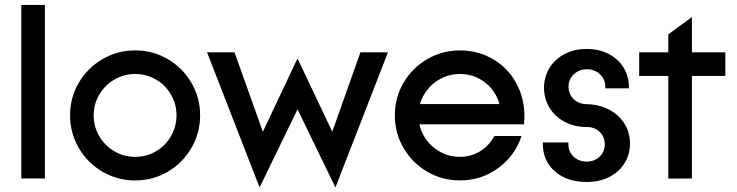

<svg xmlns="http://www.w3.org/2000/svg" viewBox="-20 -726 2996 781"><path d="M66.7 -706H162.7V0H66.7Z M265 -257Q265 -329 300.5 -389.5Q336 -450 397 -485.5Q458 -521 530 -521Q602 -521 662.5 -485.5Q723 -450 758.5 -389.5Q794 -329 794 -257Q794 -185 758.5 -124Q723 -63 662.5 -27.5Q602 8 530 8Q458 8 397 -27.5Q336 -63 300.5 -124Q265 -185 265 -257ZM698 -257Q698 -302.8 675.5 -341.4Q653 -380 614.4 -402.5Q575.8 -425 530 -425Q484.2 -425 445.5 -402.5Q406.8 -379.9 383.9 -341.3Q361 -302.6 361 -256.8Q361 -211.1 383.9 -172Q406.8 -133 445.4 -110.5Q484.1 -88 529.8 -88Q575.6 -88 614.3 -110.5Q652.9 -133.1 675.5 -172.1Q698 -211.2 698 -257Z M822.3 -513H933.9L1049.3 -190.1L1189.2 -486.3H1191.2L1331.6 -190.1L1446 -513H1558.1L1345.1 34.7H1343.6L1190.2 -281.4L1036.8 34.7H1035.3Z M1586 -257Q1586 -329 1621.5 -389.5Q1657 -450 1718 -485.5Q1779 -521 1851 -521Q1927.9 -521 1991 -482.1Q2054.1 -443.1 2087.1 -373.8Q2120.1 -304.4 2111.3 -220.3H1633.5V-302.8H2049L2016.6 -263.8Q2015.9 -307.7 1993.6 -344.9Q1971.4 -382.1 1933.6 -403.5Q1895.8 -425 1851 -425Q1805.2 -425 1766.5 -402.5Q1727.8 -379.9 1704.9 -341.3Q1682 -302.6 1682 -256.8Q1682 -211.1 1704.9 -172Q1727.7 -133 1766.3 -110.5Q1804.9 -88 1851 -88Q1896.1 -88 1933.1 -110.8Q1970.1 -133.5 1990.5 -172.7H2101.4Q2074.9 -92.3 2006.3 -42.2Q1937.7 8 1851 8Q1779 8 1718 -27.5Q1657 -63 1621.5 -124Q1586 -185 1586 -257Z M2188.1 -141.3V-146.5H2292.1V-138.5Q2292.1 -108.5 2313.5 -88.6Q2334.9 -68.7 2366.9 -68.7Q2397.9 -68.7 2419 -88.8Q2440.1 -109 2440.1 -138.5Q2440.1 -169.5 2419.5 -189.4Q2398.9 -209.3 2366.9 -209.3Q2315.7 -209.3 2275.9 -230.9Q2236.1 -252.5 2214.5 -289Q2192.9 -325.5 2192.9 -368.9Q2192.9 -412.2 2214.5 -448.4Q2236.1 -484.7 2275.6 -505.7Q2315.2 -526.8 2366.9 -526.8Q2416.3 -526.8 2455.2 -506.9Q2494.1 -487 2516.1 -451.5Q2538.2 -415.9 2538.2 -370.8V-366.7H2442.1V-374.1Q2442.1 -403.5 2420.5 -423.9Q2398.9 -444.3 2367.4 -444.3Q2335.9 -444.3 2314.3 -423.9Q2292.7 -403.5 2292.7 -374.1Q2292.7 -343.1 2313.6 -322.9Q2334.5 -302.7 2366.9 -302.3Q2419.1 -300.9 2459.1 -279.3Q2499.1 -257.7 2520.9 -221.7Q2542.7 -185.6 2542.7 -141.7Q2542.7 -98.4 2520.7 -62.6Q2498.7 -26.9 2458.9 -6.3Q2419.1 14.3 2366.9 14.3Q2286.6 14.3 2237.4 -28.7Q2188.1 -71.7 2188.1 -141.3Z M2698.5 -417H2580V-513H2698.5V-586.3L2793.5 -655.9L2794.5 -654.9V-513H2930.4V-417H2794.5V0L2698.5 0.5Z"/></svg>

Font: Lineal Thin
Style: Regular
Weight: 200
Designer: Created by Frank Adebiaye with contributions from Anton Moglia & Ariel Martín Pérez
Created by Frank ADEBIAYE with FontF
Foundry: Velvetyne Type Foundry
Version: Version 2.000;Glyphs 3.2 (3227)